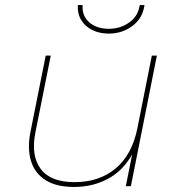

<svg xmlns="http://www.w3.org/2000/svg" viewBox="-20 -737 704 760"><path d="M273 3Q202 3 159.5 -24.5Q117 -52 102.5 -100.5Q88 -149 100 -212L161 -517H181L120 -212Q102 -121 141 -68.5Q180 -16 275 -16Q373 -16 438 -70.5Q503 -125 524 -230L581 -517H601L498 0H478L508 -150L518 -155Q481 -73 417.5 -35Q354 3 273 3ZM410 -604Q374 -604 345.5 -618Q317 -632 301.5 -657.5Q286 -683 288 -717H307Q304 -674 333.5 -648.5Q363 -623 411 -623Q456 -623 491.5 -648Q527 -673 533 -717H552Q545 -665 504.5 -634.5Q464 -604 410 -604Z"/></svg>

Font: Montserrat Thin Thin
Style: Italic
Weight: 250
Italic angle: -11.3°
Version: Version 9.000